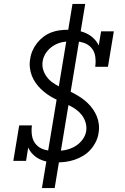

<svg xmlns="http://www.w3.org/2000/svg" viewBox="-20 -858 640 980"><path d="M269 -29Q246 -29 224 -32.5Q202 -36 182.5 -45.5Q163 -55 148 -70Q133 -85 124 -105L113 -37H48L78 -218H143Q139 -191 143.5 -164.5Q148 -138 165 -119.5Q182 -101 207.5 -94Q233 -87 260 -87Q285 -87 310 -91.5Q335 -96 358.5 -108.5Q382 -121 399 -142.5Q416 -164 420 -189Q423 -211 417 -232Q411 -253 398.5 -269.5Q386 -286 369 -298.5Q352 -311 333 -320Q314 -329 294.5 -337.5Q275 -346 256.5 -355.5Q238 -365 221 -377Q204 -389 189 -403.5Q174 -418 162 -435Q150 -452 142.5 -471.5Q135 -491 132.5 -513Q130 -535 134 -557Q137 -579 146 -599.5Q155 -620 169 -638Q183 -656 201.5 -670Q220 -684 240.5 -692Q261 -700 282.5 -703Q304 -706 325 -706Q350 -706 374 -702Q398 -698 419 -688.5Q440 -679 457 -663Q474 -647 484 -626L496 -698H561L531 -517H466Q470 -544 466 -570.5Q462 -597 445 -615.5Q428 -634 402.5 -641Q377 -648 350 -648Q326 -648 301.5 -643.5Q277 -639 255 -626Q233 -613 217.5 -592Q202 -571 198 -547Q194 -524 200 -503.5Q206 -483 218.5 -466Q231 -449 248 -437Q265 -425 283.5 -415.5Q302 -406 321.5 -398Q341 -390 359.5 -380Q378 -370 395 -358.5Q412 -347 427 -332.5Q442 -318 454 -301Q466 -284 474 -264.5Q482 -245 484.5 -223.5Q487 -202 483 -179Q480 -156 469 -134Q458 -112 442 -94Q426 -76 404.5 -63Q383 -50 360.5 -42.5Q338 -35 315 -32Q292 -29 269 -29ZM194 102 322 -669H355L323 -674L350 -838H415L287 -66H255L286 -61L259 102Z"/></svg>

Font: Iosevka Slab Light Extended
Style: Italic
Weight: 300
Width: 7
Italic angle: -9°
Monospace: yes
Designer: Belleve Invis
Foundry: Belleve Invis
Version: Version 11.1.0; ttfautohint (v1.8.3)